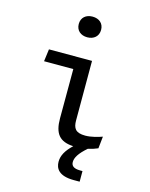

<svg xmlns="http://www.w3.org/2000/svg" viewBox="-140 -860 901 1154"><g transform="rotate(15 310.0 -283.0)"><path d="M258.5 -130.5C258.5 -35.5 292 6.5 378.5 11C337.5 50 317.5 84.5 317.5 123.5C317.5 165.5 341 207 434.5 207H471V141H456.5C415 141 400.5 126 400.5 103C400.5 77 418 46 467 3.5C490 -1.5 511 -8.5 528 -16L536 -90.5C510.5 -81.5 469 -69 431.5 -69C370.5 -69 355 -94.5 355 -143.5V-513.5H87L77 -437H259ZM290 -643C331 -643 359.5 -667.5 359.5 -707.5C359.5 -747.5 331 -771.5 290 -771.5C249 -771.5 220.5 -747.5 220.5 -707.5C220.5 -667.5 249 -643 290 -643Z"/></g></svg>

Font: Monaspace Argon
Style: Regular
Weight: 400
Designer: Riley Cran & the Lettermatic Team
Foundry: Lettermatic
Version: Version 1.200 (Monaspace Argon)